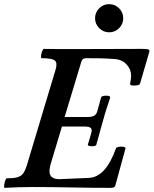

<svg xmlns="http://www.w3.org/2000/svg" viewBox="-30 -903 742 927"><path d="M-7 4Q-11 4 -10 -7.5Q-9 -19 -5 -30.5Q-1 -42 3 -42Q35 -42 53.5 -47Q72 -52 82 -66Q92 -80 100 -106L239 -569Q248 -600 234.5 -611Q221 -622 171 -622Q167 -622 168 -633Q169 -644 173.5 -655.5Q178 -667 182 -667Q217 -666 253 -666Q289 -666 324 -666Q407 -666 490.5 -666.5Q574 -667 656 -667Q679 -667 686 -664.5Q693 -662 691 -653L646 -499Q644 -493 631.5 -491Q619 -489 608 -490.5Q597 -492 598 -498Q600 -508 601.5 -518.5Q603 -529 603 -539Q603 -568 581 -592Q559 -616 522 -618Q486 -621 451 -621.5Q416 -622 386 -622Q377 -622 371 -618Q365 -614 363 -606L282 -338H392Q414 -338 425 -344.5Q436 -351 440 -367L458 -432Q460 -438 470.5 -440Q481 -442 491.5 -440.5Q502 -439 502 -432Q493 -405 484 -377Q475 -349 467 -319Q462 -301 456.5 -282Q451 -263 446 -243.5Q441 -224 435 -204Q434 -199 423 -197.5Q412 -196 402.5 -198Q393 -200 394 -204L410 -258Q416 -278 408.5 -285Q401 -292 379 -292H269L214 -109Q212 -101 210.5 -92.5Q209 -84 209 -76Q209 -38 257 -38L399 -44Q440 -46 472.5 -81.5Q505 -117 530 -187Q532 -192 543 -194Q554 -196 565 -194.5Q576 -193 576 -187L527 -8Q525 -1 520 1.5Q515 4 502 4Q406 4 312.5 2Q219 0 125 0Q92 0 59 1Q26 2 -7 4ZM497 -747Q469 -747 449 -767Q429 -787 429 -815Q429 -843 449 -863Q469 -883 497 -883Q525 -883 545 -863Q565 -843 565 -815Q565 -787 545 -767Q525 -747 497 -747Z"/></svg>

Font: Junicode VF
Style: Italic
Weight: 400
Italic angle: -11°
Designer: Peter S. Baker
Version: Version 2.209